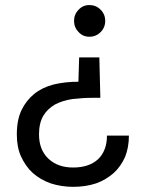

<svg xmlns="http://www.w3.org/2000/svg" viewBox="-20 -576 559 752"><path d="M484.9 -44.9Q484.9 0.5 470.2 38.1Q452.6 77.1 425.8 101.1Q396 127.9 356.9 142.1Q314.9 155.8 267.1 155.8Q220.2 155.8 178.2 142.1Q136.7 127 107.9 101.1Q80.1 75.7 62 36.1Q45.9 0.5 45.9 -49.8Q45.9 -106 64 -144Q82 -182.1 113.8 -208Q144 -232.9 189.9 -245.1Q235.4 -255.9 287.1 -255.9L290 -351.1H369.1L373 -192.9H344.2Q304.7 -192.9 263.2 -188Q225.1 -182.1 195.8 -167Q165 -148.9 149.9 -123Q132.8 -94.2 132.8 -49.8Q132.8 10.3 168.9 44.9Q205.6 80.1 266.1 80.1Q328.6 80.1 363.8 47.9Q398.9 14.2 398.9 -44.9ZM288.1 -538.1Q304.7 -556.2 330.1 -556.2Q356 -556.2 374 -538.1Q392.1 -520 392.1 -494.1Q392.1 -468.3 374 -450.2Q356 -432.1 330.1 -432.1Q304.7 -432.1 288.1 -450.2Q270 -468.3 270 -494.1Q270 -520 288.1 -538.1Z"/></svg>

Font: PoppinsZ
Style: Regular
Weight: 400
Designer: Ninad Kale (Devanagari), Jonny Pinhorn (Latin)
Foundry: Indian Type Foundry
Version: Version 3.002;FEAKit 1.0